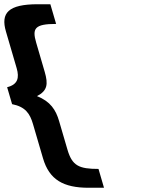

<svg xmlns="http://www.w3.org/2000/svg" viewBox="-116 -699 756 907"><path d="M202.7 8 163.2 -127C147.9 -179.6 122.5 -219.6 58.7 -245C107.9 -270.3 112.4 -300.9 95.1 -360L54.8 -498C35.3 -564.7 47.8 -586 149.1 -586L121.9 -679H63.1C-77.1 -679 -113.6 -637.9 -87.9 -550L-37.3 -377C-23.8 -330.7 -32.3 -299.5 -82.3 -287L-58.9 -207C4.2 -194.4 25.4 -162.3 39.8 -113L87.2 49C116.8 150.4 184.1 188 302.8 188H375.3L349.3 99C257.4 99 225 84.3 202.7 8Z"/></svg>

Font: Din Kursivschrift
Style: BreitLeft
Weight: 400
Version: Version 1.089